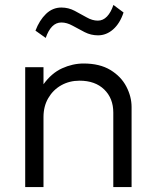

<svg xmlns="http://www.w3.org/2000/svg" viewBox="-20 -757 630 777"><path d="M82 0V-485H156V-416Q188.5 -461 231.2 -480.5Q274 -500 318.5 -500Q383.5 -500 426.8 -473.8Q470 -447.5 491.2 -406.8Q512.5 -366 512.5 -324V0H438.5V-301.5Q438.5 -359 401.8 -394.8Q365 -430.5 302 -430.5Q261 -430.5 228 -412Q195 -393.5 175.5 -360.2Q156 -327 156 -283V0ZM165 -603.5 123.5 -633Q139.5 -675 166.2 -700.8Q193 -726.5 228.5 -726.5Q257 -726.5 282.2 -713.2Q307.5 -700 330.5 -686.8Q353.5 -673.5 376 -673.5Q397 -673.5 413 -690.2Q429 -707 439 -737L480 -706.5Q465.5 -662.5 438 -638.2Q410.5 -614 376.5 -614Q348 -614 322.5 -627Q297 -640 273.8 -653Q250.5 -666 228.5 -666Q207 -666 191.2 -650Q175.5 -634 165 -603.5Z"/></svg>

Font: Geologica Roman ExtraLight
Style: Regular
Weight: 250
Designer: Sindre Bremnes, Frode Helland
Foundry: Monokrom Skriftforlag AS
Version: Version 1.010;gftools[0.9.28]